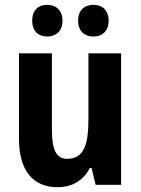

<svg xmlns="http://www.w3.org/2000/svg" viewBox="-20 -769 585 799"><path d="M114 -683C114 -639 140 -617 176 -617C213 -617 240 -640 240 -683C240 -726 213 -749 176 -749C140 -749 114 -727 114 -683ZM305 -683C305 -640 331 -617 369 -617C406 -617 432 -640 432 -683C432 -726 406 -749 369 -749C332 -749 305 -727 305 -683ZM484 -547H348V-275C348 -167 330 -108 258 -108C214 -108 196 -148 196 -228V-547H59V-190C59 -61 116 10 219 10C278 10 326 -16 354 -70H361L378 0H484Z"/></svg>

Font: Noto Sans Georgian Condensed Bold
Style: Regular
Weight: 700
Width: 3
Designer: Monotype Design Team, Akaki Razmadze
Foundry: Google LLC
Version: Version 2.005